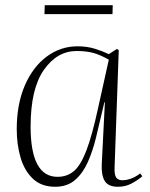

<svg xmlns="http://www.w3.org/2000/svg" viewBox="-20 -700 573 734"><path d="M418 -59Q417 -31 424.5 -21Q432 -11 447 -11Q482 -11 516 -37L524 -26Q505 -10 482 2Q459 14 431 14Q394 14 380.5 -8Q367 -30 369 -73L381 -309H379L347 -174Q335 -124 316 -81Q297 -38 267 -12Q237 14 191 14Q138 14 105.5 -17Q73 -48 58.5 -98Q44 -148 44 -206Q44 -302 75 -373.5Q106 -445 159 -484Q212 -523 276 -523Q312 -523 341.5 -514Q371 -505 396 -493L427 -513L434 -508ZM200 -24Q236 -24 262 -45.5Q288 -67 310 -124Q332 -181 355 -287L396 -472Q362 -491 335.5 -498Q309 -505 273 -505Q198 -505 147.5 -432.5Q97 -360 97 -216Q97 -24 200 -24ZM151 -680H411L410 -646H150Z"/></svg>

Font: Display Extralight
Style: Italic
Weight: 200
Italic angle: -2°
Designer: Latin by Veronika Burian and Jose Scaglione. Greek by Irene Vlachou. Cyrillic by Vera Evstafieva
Foundry: TypeTogether
Version: Version 3.002